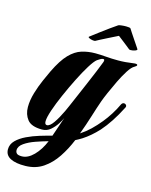

<svg xmlns="http://www.w3.org/2000/svg" viewBox="-128 -669 743 944"><g transform="rotate(15 243.5 -196.5)"><path d="M94 199Q45 200 17.5 186Q-10 172 -10 142Q-10 116 9.5 96.5Q29 77 59.5 62.5Q90 48 123 38Q156 28 184 21L218 -78Q213 -66 200.5 -46.5Q188 -27 169.5 -11Q151 5 126 5Q72 5 51.5 -21Q31 -47 31 -84Q31 -119 42.5 -157.5Q54 -196 69 -229.5Q84 -263 93 -282Q123 -344 152.5 -374.5Q182 -405 214.5 -415Q247 -425 283 -425Q309 -425 338 -422.5Q367 -420 400 -420Q436 -420 476 -426Q479 -427 485 -427Q497 -427 497 -422Q497 -417 486 -411Q472 -404 455 -377.5Q438 -351 421.5 -317Q405 -283 391.5 -252Q378 -221 372 -204Q359 -167 344.5 -120Q330 -73 312 -25Q338 -42 361 -64Q384 -86 406 -113Q424 -135 440.5 -161Q457 -187 470 -215Q475 -224 483 -224Q490 -224 494.5 -218Q499 -212 494 -204Q453 -123 406 -70Q369 -30 330 -5Q322 0 314 4.5Q306 9 298 13Q278 62 250 104Q222 146 184 172Q146 198 94 199ZM144 -22Q159 -22 177 -48Q195 -74 213 -112Q216 -118 226.5 -142Q237 -166 251.5 -200Q266 -234 282 -271Q298 -308 311.5 -341Q325 -374 333 -395Q334 -398 334 -402Q334 -408 328 -408Q322 -408 314 -403.5Q306 -399 299 -394Q286 -384 265.5 -351Q245 -318 222.5 -273Q200 -228 179.5 -181.5Q159 -135 146 -96.5Q133 -58 133 -39Q133 -22 144 -22ZM64 158Q95 158 124.5 128Q154 98 173 52Q144 60 111 71.5Q78 83 55 99Q32 115 32 135Q32 145 38.5 151.5Q45 158 64 158ZM267 -484Q264 -482 253.5 -483.5Q243 -485 235.5 -489Q228 -493 232 -496Q250 -510 273.5 -527.5Q297 -545 319.5 -561.5Q342 -578 356 -587Q359 -589 371 -590.5Q383 -592 395 -592Q403 -592 410 -591Q417 -590 418 -588Q421 -583 429.5 -570Q438 -557 448.5 -541.5Q459 -526 467 -514Q475 -502 477 -499Q481 -494 469.5 -489.5Q458 -485 446 -485Q440 -485 438 -487Q434 -491 420 -501.5Q406 -512 392.5 -523Q379 -534 373 -538Q367 -535 352 -527.5Q337 -520 319 -511Q301 -502 286.5 -494.5Q272 -487 267 -484Z"/></g></svg>

Font: Praise
Style: Regular
Weight: 400
Designer: Robert E. Leuschke
Foundry: Robert E. Leuschke
Version: Version 1.100; ttfautohint (v1.8.3)